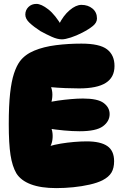

<svg xmlns="http://www.w3.org/2000/svg" viewBox="-20 -960 618 986"><path d="M398 -736Q492 -736 530 -706.5Q568 -677 568 -621Q568 -563 523.5 -534.5Q479 -506 386 -506Q355 -506 316 -507.5Q277 -509 234 -513L239 -521Q249 -499 249 -474Q249 -449 241 -426L225 -433Q247 -439 278.5 -443.5Q310 -448 344 -451Q378 -454 406 -454Q482 -454 512.5 -431Q543 -408 543 -374Q543 -337 508.5 -311.5Q474 -286 389 -286Q352 -286 309 -290Q266 -294 222 -301L238 -313Q247 -298 249.5 -277Q252 -256 248 -235.5Q244 -215 233 -199V-209Q259 -217 292 -222.5Q325 -228 360 -231Q395 -234 425 -234Q496 -234 531 -210Q566 -186 566 -132Q566 -97 552.5 -74Q539 -51 506 -34Q480 -21 440.5 -12Q401 -3 356.5 1.5Q312 6 269 6Q190 6 138.5 -13.5Q87 -33 64 -70Q43 -106 34 -164Q25 -222 25 -323Q25 -419 32 -481.5Q39 -544 52 -583Q65 -622 82 -645Q108 -680 156 -700Q204 -720 267 -728Q330 -736 398 -736ZM298 -758Q275 -758 246 -771Q217 -784 188 -800Q154 -822 132 -842.5Q110 -863 110 -885Q110 -908 126 -924Q142 -940 167 -940Q192 -940 228 -912Q264 -884 300 -822L282 -833Q305 -880 337.5 -907.5Q370 -935 398 -935Q432 -935 455 -916Q478 -897 478 -865Q478 -844 457.5 -827Q437 -810 402 -792Q373 -777 344 -767.5Q315 -758 298 -758Z"/></svg>

Font: DynaPuff
Style: Bold
Weight: 700
Designer: Toshi Omagari, Jennifer Daniel
Foundry: Google Fonts
Version: Version 2.000